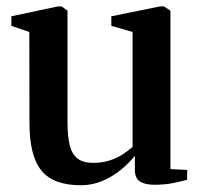

<svg xmlns="http://www.w3.org/2000/svg" viewBox="-20 -552 612 583"><path d="M448.5 9Q420.5 9 405 -0.8Q389.5 -10.5 389.5 -37V-79Q373 -58 348 -37.2Q323 -16.5 292 -3Q261 10.5 225 10.5Q142 10.5 105.8 -34Q69.5 -78.5 69.5 -178L69 -455L14.5 -473.5V-502.5L155.5 -532.5H167L185 -519.5V-181Q185 -139 191.5 -111.8Q198 -84.5 215 -71Q232 -57.5 263 -57.5Q290.5 -57.5 312.8 -64.8Q335 -72 352.5 -83.2Q370 -94.5 382.5 -106V-455L318 -473.5V-502.5L465.5 -532.5H478L497.5 -519.5V-38.5L548.5 -36L548 -6Q531 -1.5 506 3.8Q481 9 448.5 9Z"/></svg>

Font: Merriweather 96pt SemiBold
Style: Regular
Weight: 600
Version: Version 2.100